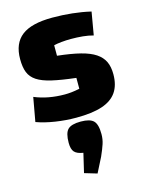

<svg xmlns="http://www.w3.org/2000/svg" viewBox="-124 -591 759 989"><g transform="rotate(-15 255.5 -97.0)"><path d="M38 -351Q38 -435 90 -475Q142 -515 253 -515Q307 -515 358.5 -509.5Q410 -504 457 -493L436 -371Q411 -378 381 -381Q351 -384 317 -384Q292 -384 267 -381.5Q242 -379 226 -375V-319Q300 -311 349 -298.5Q398 -286 427 -266.5Q456 -247 469 -219.5Q482 -192 482 -152Q482 -94 456.5 -57Q431 -20 378 -2.5Q325 15 240 15Q185 15 129.5 6.5Q74 -2 30 -18L53 -146Q125 -116 214 -116Q231 -116 250 -118Q269 -120 293 -125V-183Q215 -192 165.5 -203.5Q116 -215 88 -233.5Q60 -252 49 -280Q38 -308 38 -351ZM271 321 204 301 228 199Q195 194 181.5 179Q168 164 168 130Q168 78 187 59Q206 40 256 40Q305 40 324 59Q343 78 343 130Q343 157 335 181.5Q327 206 311 242Z"/></g></svg>

Font: Changa
Style: Bold
Weight: 700
Designer: Eduardo Rodriguez Tunni
Foundry: Eduardo Rodriguez Tunni
Version: Version 3.002; ttfautohint (v1.8.2)